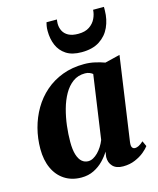

<svg xmlns="http://www.w3.org/2000/svg" viewBox="-120 -884 805 979"><g transform="rotate(-15 282.5 -394.5)"><path d="M473 -99Q470.5 -79.5 475.8 -71.8Q481 -64 491 -64Q499.5 -64 510.2 -69.2Q521 -74.5 535.5 -87.5L548.5 -59Q539.5 -46.5 520 -30.2Q500.5 -14 472 -1.8Q443.5 10.5 408 10.5Q372 10.5 353.8 -8.8Q335.5 -28 336 -58L340 -85.5Q326.5 -63 305 -40.8Q283.5 -18.5 254.2 -4Q225 10.5 188.5 10.5Q137.5 10.5 100 -13.8Q62.5 -38 42.5 -81.8Q22.5 -125.5 22.5 -184Q22.5 -239.5 36.2 -292.2Q50 -345 76.8 -390.8Q103.5 -436.5 143.2 -471.2Q183 -506 234.8 -525.5Q286.5 -545 349.5 -545Q379 -545 407.2 -538.5Q435.5 -532 457 -524L536.5 -543.5ZM382 -484Q375.5 -489.5 365.2 -493.8Q355 -498 341.5 -498Q304.5 -498 277.5 -478.2Q250.5 -458.5 231.5 -425Q212.5 -391.5 201 -349.8Q189.5 -308 184.2 -264Q179 -220 179 -179.5Q179 -138 187.2 -111.8Q195.5 -85.5 210 -73.2Q224.5 -61 243 -61Q256.5 -61 269.5 -68Q282.5 -75 294.5 -87Q306.5 -99 316.8 -115Q327 -131 334 -148.5ZM354.5 -606.5Q304 -606.5 273.2 -626.8Q242.5 -647 228.2 -680.8Q214 -714.5 214 -756Q214 -771.5 216 -782.2Q218 -793 220 -800.5H275Q274.5 -796.5 273.8 -791.5Q273 -786.5 273 -779Q273 -758 282 -740.2Q291 -722.5 310.5 -712Q330 -701.5 362 -701.5Q398.5 -701.5 421 -716.8Q443.5 -732 454.2 -754.8Q465 -777.5 466 -800.5H523Q523 -796.5 523.2 -792Q523.5 -787.5 523 -781Q522.5 -734 504.5 -694.2Q486.5 -654.5 449.5 -630.5Q412.5 -606.5 354.5 -606.5Z"/></g></svg>

Font: Merriweather 72pt ExtraBold
Style: Italic
Weight: 800
Italic angle: -7.8°
Version: Version 2.101